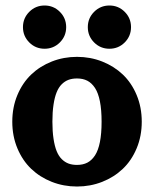

<svg xmlns="http://www.w3.org/2000/svg" viewBox="-20 -663 557 694"><path d="M85.8 -620.2Q108.6 -643.1 141.1 -643.1Q173.6 -643.1 196.4 -620.2Q219.2 -597.4 219.2 -564.9Q219.2 -532.5 196.4 -509.6Q173.6 -486.8 141.1 -486.8Q108.6 -486.8 85.8 -509.6Q63 -532.5 63 -564.9Q63 -597.4 85.8 -620.2ZM320.2 -620.2Q343 -643.1 375.5 -643.1Q408 -643.1 430.8 -620.2Q453.6 -597.4 453.6 -564.9Q453.6 -532.5 430.8 -509.6Q408 -486.8 375.5 -486.8Q343 -486.8 320.2 -509.6Q297.4 -532.5 297.4 -564.9Q297.4 -597.4 320.2 -620.2ZM167.4 -440.7Q210.2 -457.5 258.3 -457.5Q306.4 -457.5 349.2 -440.7Q392.1 -423.8 423.8 -393.7Q455.6 -363.5 474 -319.3Q492.4 -275.1 492.4 -223.1Q492.4 -171.1 474 -127Q455.6 -82.8 423.8 -52.6Q392.1 -22.5 349.2 -5.6Q306.4 11.2 258.3 11.2Q210.2 11.2 167.4 -5.6Q124.5 -22.5 92.9 -52.6Q61.3 -82.8 42.8 -127Q24.4 -171.1 24.4 -223.1Q24.4 -275.1 42.8 -319.3Q61.3 -363.5 92.9 -393.7Q124.5 -423.8 167.4 -440.7ZM258.3 -379.4Q241.2 -379.4 227.8 -374.5Q214.4 -369.6 203.1 -358.4Q191.9 -347.2 184.7 -329.3Q177.5 -311.5 173.5 -284.9Q169.4 -258.3 169.4 -223.1Q169.4 -188 173.5 -161.4Q177.5 -134.8 184.7 -116.9Q191.9 -99.1 203.1 -87.9Q214.4 -76.7 227.8 -71.8Q241.2 -66.9 258.3 -66.9Q279.8 -66.9 295.7 -75.1Q311.5 -83.3 323.4 -101.3Q335.2 -119.4 341.2 -149.9Q347.2 -180.4 347.2 -223.1Q347.2 -265.9 341.2 -296.4Q335.2 -326.9 323.4 -345Q311.5 -363 295.7 -371.2Q279.8 -379.4 258.3 -379.4Z"/></svg>

Font: Orelega One
Style: Regular
Weight: 400
Version: Version 1.1 ; ttfautohint (v1.8.3)